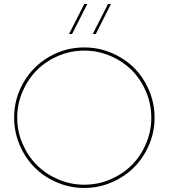

<svg xmlns="http://www.w3.org/2000/svg" viewBox="-20 -911 832 948"><path d="M49.8 -330.1Q49.8 -424.3 96.2 -504.2Q142.6 -584 222.4 -630.4Q302.2 -676.8 396 -676.8Q467.3 -676.8 531.5 -649.4Q595.7 -622.1 642.1 -575.7Q688.5 -529.3 715.8 -465.1Q743.2 -400.9 743.2 -330.1Q743.2 -259.3 715.6 -195.1Q688 -130.9 641.6 -84.5Q595.2 -38.1 531 -10.5Q466.8 17.1 396 17.1Q325.2 17.1 261 -10.5Q196.8 -38.1 150.6 -84.5Q104.5 -130.9 77.1 -195.1Q49.8 -259.3 49.8 -330.1ZM396 1Q463.4 1 524.7 -25.1Q585.9 -51.3 630.4 -95.7Q674.8 -140.1 700.9 -201.4Q727.1 -262.7 727.1 -330.1Q727.1 -397.5 700.9 -458.7Q674.8 -520 630.4 -564.5Q585.9 -608.9 524.7 -635Q463.4 -661.1 396 -661.1Q329.1 -661.1 267.8 -635Q206.5 -608.9 162.1 -564.5Q117.7 -520 91.3 -458.7Q64.9 -397.5 64.9 -330.1Q64.9 -262.7 91.3 -201.4Q117.7 -140.1 162.1 -95.7Q206.5 -51.3 267.8 -25.1Q329.1 1 396 1ZM320.8 -743.2 396 -891.1H411.1L335.9 -743.2ZM438 -743.2 513.2 -891.1H527.8L453.1 -743.2Z"/></svg>

Font: Human Sans Thin
Style: Regular
Weight: 100
Designer: Tim Radville
Foundry: Continuum
Version: Version 1.000;FEAKit 1.0